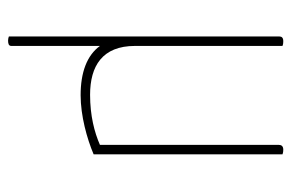

<svg xmlns="http://www.w3.org/2000/svg" viewBox="-146 -398 738 487"><g transform="rotate(90 223.5 -155.0)"><path d="M372 -502C367 -504 362 -504 360 -504C351 -504 348 -499 348 -493V-39C316 -25 274 -14 221 -14C148 -14 97 -45 97 -128V-502C92 -504 88 -504 85 -504C76 -504 73 -500 73 -494V192C76 193 79 194 83 194C90 194 97 193 97 186V-39C121 -6 164 10 222 10C274 10 332 -6 372 -23Z"/></g></svg>

Font: Yanone Kaffeesatz Extra Light
Style: Regular
Weight: 200
Designer: Yanone (Cyrillic: Daniel Pouzeot & Huerta Tipografica)
Foundry: Yanone
Version: Version 1.100;PS 001.100;hotconv 1.0.70;makeotf.lib2.5.58329